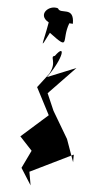

<svg xmlns="http://www.w3.org/2000/svg" viewBox="-50 -627 345 714"><g transform="rotate(-5 123.0 -270.0)"><path d="M244 -529C256 -596 200 -566 194 -591C163 -608 114 -575 155 -542C127 -464 107 -437 156 -503C227 -427 195 -472 231 -532ZM35 5 205 -44 200 -16 185 -104 144 -213 128 -280 243 -364 131 -340C200 -407 212 -460 167 -416C145 -415 175 -394 140 -351L91 -306L125 -198L13 -129L50 -72L7 -12L35 56Z"/></g></svg>

Font: Charger Distortion
Style: 2It
Weight: 400
Designer: Jasper
Foundry: Cannot Into Space Fonts
Version: Version 0.98